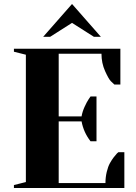

<svg xmlns="http://www.w3.org/2000/svg" viewBox="-20 -945 685 965"><path d="M275 -360H390Q394 -384 405.5 -409Q417 -434 426 -447L435 -460H465V-235H435Q400 -280 390 -335H275V-25H510Q510 -54 516.5 -81Q523 -108 532.5 -125Q542 -142 552 -155Q562 -168 568 -174L575 -180H605V0H50V-15L110 -30V-670L50 -685V-700H585V-520H555Q548 -526 537 -537Q526 -548 508 -588Q490 -628 490 -675H275ZM197 -760 342 -925 487 -760H452L342 -830L232 -760Z"/></svg>

Font: Yeseva One
Style: Regular
Weight: 400
Designer: Jovanny Lemonad
Foundry: Jovanny Lemonad
Version: Version 2.000